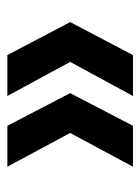

<svg xmlns="http://www.w3.org/2000/svg" viewBox="52 -562 390 535"><g transform="rotate(-90 247.5 -295.0)"><path d="M164 -120H50L144 -295L50 -470H164L255 -295ZM361 -120H247L342 -295L247 -470H361L453 -295Z"/></g></svg>

Font: AWOL-DM SemiBold
Style: Regular
Weight: 600
Designer: Colophon Foundry, Jonny Pinhorn, Mikhail Sharanda
Foundry: Colophon Foundry
Version: Version 1.000;Glyphs 3.2.3 (3260)